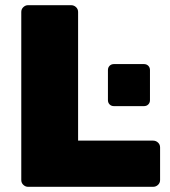

<svg xmlns="http://www.w3.org/2000/svg" viewBox="-20 -720 656 740"><path d="M88 0Q78 0 70 -7.5Q62 -15 62 -26V-674Q62 -685 70 -692.5Q78 -700 88 -700H254Q265 -700 273 -692.5Q281 -685 281 -674V-178H570Q581 -178 589 -170.5Q597 -163 597 -152V-26Q597 -15 589 -7.5Q581 0 570 0ZM419 -311Q409 -311 402.5 -317.5Q396 -324 396 -334V-450Q396 -460 402.5 -466.5Q409 -473 419 -473H535Q545 -473 551.5 -466.5Q558 -460 558 -450V-334Q558 -324 551.5 -317.5Q545 -311 535 -311Z"/></svg>

Font: Rubik ExtraBold
Style: Regular
Weight: 800
Designer: Hubert and Fischer
Foundry: Hubert and Fischer
Version: Version 2.300;gftools[0.9.30]